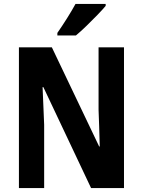

<svg xmlns="http://www.w3.org/2000/svg" viewBox="-20 -954 725 974"><path d="M609 0H442L200 -512H196Q199 -449 200.5 -405.5Q202 -362 204 -321V0H76V-714H243L483 -211H486Q484 -275 483 -314.5Q482 -354 480 -397V-714H609ZM516 -924Q501 -906 474.5 -878.5Q448 -851 418.5 -822.5Q389 -794 365 -774H271V-787Q296 -823 320.5 -862Q345 -901 363 -934H516Z"/></svg>

Font: Noto Sans Gurmukhi UI Condensed
Style: Bold
Weight: 700
Width: 3
Designer: Jelle Bosma - Monotype Design Team
Foundry: Monotype Imaging Inc.
Version: Version 2.004; ttfautohint (v1.8.4.7-5d5b)